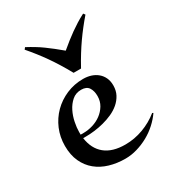

<svg xmlns="http://www.w3.org/2000/svg" viewBox="-130 -562 597 657"><g transform="rotate(-30 168.0 -233.0)"><path d="M335.9 -69.8Q323.2 -51.3 305.4 -35.2Q287.6 -19 266.4 -7.3Q245.1 4.4 221.9 11.2Q198.7 18.1 175.3 18.1Q142.1 18.1 113.3 9.5Q84.5 1 63 -16.6Q41.5 -34.2 29.3 -60.8Q17.1 -87.4 17.1 -123Q17.1 -158.2 30 -188.7Q43 -219.2 65.7 -241.9Q88.4 -264.6 119.1 -277.8Q149.9 -291 185.1 -291Q201.7 -291 216.1 -286.4Q230.5 -281.7 241.2 -272.7Q252 -263.7 258.1 -250.5Q264.2 -237.3 264.2 -220.2Q264.2 -199.7 255.9 -184.1Q247.6 -168.5 233.9 -156.7Q220.2 -145 202.9 -137.2Q185.5 -129.4 166.7 -124.5Q147.9 -119.6 129.6 -117.4Q111.3 -115.2 96.2 -115.2H84.5Q90.8 -70.8 119.6 -47.4Q148.4 -23.9 199.2 -23.9Q235.4 -23.9 269.8 -36.6Q304.2 -49.3 332 -71.8ZM83 -129.9H95.2Q112.8 -129.9 131.3 -135.5Q149.9 -141.1 164.8 -152.1Q179.7 -163.1 189.5 -179.2Q199.2 -195.3 199.2 -215.8Q199.2 -235.8 190.7 -249Q182.1 -262.2 161.1 -262.2Q139.6 -262.2 124.8 -249.3Q109.9 -236.3 100.6 -217.5Q91.3 -198.7 87.2 -178Q83 -157.2 83 -141.1ZM67.9 -484.4Q84.5 -475.6 98.6 -467Q112.8 -458.5 126.2 -448.7Q139.6 -439 153.3 -428.2Q167 -417.5 182.6 -404.3Q198.2 -417.5 211.9 -428.2Q225.6 -439 239 -448.5Q252.4 -458 266.4 -466.8Q280.3 -475.6 297.4 -484.4L302.7 -477.5Q287.6 -460 274.4 -443.1Q261.2 -426.3 248.5 -408.2Q235.8 -390.1 223.4 -370.1Q210.9 -350.1 197.3 -325.2H168Q154.3 -350.1 141.8 -370.1Q129.4 -390.1 116.7 -408.2Q104 -426.3 90.8 -443.1Q77.6 -460 62.5 -477.5Z"/></g></svg>

Font: Montez
Style: Regular
Weight: 400
Designer: Astigmatic (AOETI)
Foundry: Astigmatic (AOETI)
Version: Version 1.001